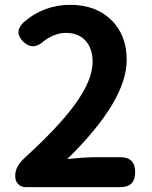

<svg xmlns="http://www.w3.org/2000/svg" viewBox="-20 -774 629 794"><path d="M88 0Q68 0 55.5 -12.5Q43 -25 43 -45V-48Q43 -86 83 -122Q223 -250 289 -341Q363 -442 363 -518Q363 -574 333.5 -606Q304 -638 252 -638Q207 -638 161 -604Q116 -562 75 -603Q36 -642 79 -683Q162 -754 271 -754Q376 -754 440 -691.5Q504 -629 504 -526Q504 -357 258 -116Q332 -124 378 -124H477Q539 -124 539 -62Q539 0 477 0H291Z"/></svg>

Font: GenSenRounded TW B
Style: Regular
Weight: 700
Version: Version 1.501;PS 1;hotconv 16.6.51;makeotf.lib2.5.65220